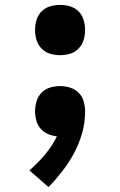

<svg xmlns="http://www.w3.org/2000/svg" viewBox="-20 -548 490 783"><path d="M225 -323Q204 -323 184 -329Q164 -335 149.5 -350Q135 -365 129 -385Q123 -405 123 -426Q123 -446 129 -466.5Q135 -487 149.5 -501.5Q164 -516 184 -522Q204 -528 225 -528Q246 -528 266 -522Q286 -516 300.5 -501.5Q315 -487 321 -466.5Q327 -446 327 -426Q327 -405 321 -385Q315 -365 300.5 -350Q286 -335 266 -329Q246 -323 225 -323ZM178 215 100 147Q134 117 163.5 82.5Q193 48 212 8Q193 6 175.5 -1.5Q158 -9 145.5 -23.5Q133 -38 128 -56.5Q123 -75 123 -94Q123 -115 129 -135Q135 -155 149.5 -170Q164 -185 184 -191Q204 -197 225 -197Q246 -197 266.5 -190.5Q287 -184 301.5 -169Q316 -154 321.5 -133.5Q327 -113 327 -92Q327 -48 315 -5.5Q303 37 282.5 75.5Q262 114 235 149Q208 184 178 215Z"/></svg>

Font: Iosevka Etoile Extrabold
Style: Regular
Weight: 800
Designer: Belleve Invis
Foundry: Belleve Invis
Version: Version 22.1.2; ttfautohint (v1.8.4)